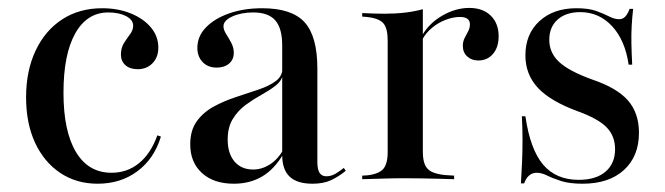

<svg xmlns="http://www.w3.org/2000/svg" viewBox="-20 -448 1662 480"><path d="M224.2 11.3Q171 11.3 130.6 -15.7Q90.3 -42.7 67.7 -91.1Q45.2 -139.5 45.2 -204.8Q45.2 -271 69 -321.4Q92.7 -371.8 135.5 -399.6Q178.2 -427.4 235.5 -427.4Q275 -427.4 306.9 -414.5Q338.7 -401.6 357.3 -379.4Q375.8 -357.3 375.8 -329Q375.8 -304.8 361.3 -289.9Q346.8 -275 324.2 -275Q304.8 -275 293.5 -285.1Q282.3 -295.2 282.3 -311.3Q282.3 -328.2 289.9 -340.3Q297.6 -352.4 305.2 -362.5Q312.9 -372.6 312.9 -383.9Q312.9 -398.4 295.2 -407.7Q277.4 -416.9 250.8 -416.9Q197.6 -416.9 168.1 -364.5Q138.7 -312.1 138.7 -216.1Q138.7 -120.2 169.8 -68.1Q200.8 -16.1 258.9 -16.1Q298.4 -16.1 327.8 -40.3Q357.3 -64.5 373.4 -109.7L382.3 -106.5Q365.3 -50.8 323.4 -19.8Q281.5 11.3 224.2 11.3Z M685.5 -207.3V-334.7Q685.5 -377.4 668.1 -397.2Q650.8 -416.9 612.9 -416.9Q583.1 -416.9 560.9 -406.9Q538.7 -396.8 538.7 -382.3Q538.7 -373.4 545.2 -363.3Q551.6 -353.2 558.1 -341.1Q564.5 -329 564.5 -316.1Q564.5 -299.2 552.8 -289.1Q541.1 -279 521.8 -279Q500 -279 486.7 -292.7Q473.4 -306.5 473.4 -328.2Q473.4 -357.3 494.8 -379.4Q516.1 -401.6 552.8 -414.5Q589.5 -427.4 635.5 -427.4Q709.7 -427.4 741.5 -392.3Q773.4 -357.3 773.4 -276.6V-207.3ZM564.5 11.3Q514.5 11.3 485.1 -15.3Q455.6 -41.9 455.6 -87.1Q455.6 -122.6 472.2 -145.2Q488.7 -167.7 514.9 -181.9Q541.1 -196 570.6 -205.6Q600 -215.3 626.6 -224.2Q653.2 -233.1 669.8 -245.6Q686.3 -258.1 686.3 -278.2L687.1 -261.3Q683.9 -245.2 668.5 -233.5Q653.2 -221.8 633.5 -210.9Q613.7 -200 594.4 -185.9Q575 -171.8 562.1 -150.8Q549.2 -129.8 549.2 -99.2Q549.2 -64.5 566.1 -44.4Q583.1 -24.2 612.9 -24.2Q634.7 -24.2 654.4 -36.7Q674.2 -49.2 688.7 -74.2V-63.7Q666.1 -25 635.5 -6.9Q604.8 11.3 564.5 11.3ZM773.4 -43.5Q773.4 -24.2 779 -15.7Q784.7 -7.3 796 -7.3Q808.1 -7.3 819.4 -14.1Q830.6 -21 839.5 -28.2L844.4 -21Q826.6 -6.5 807.7 2.4Q788.7 11.3 761.3 11.3Q722.6 11.3 704 -6.5Q685.5 -24.2 685.5 -60.5V-207.3H773.4Z M993.5 -2.4Q965.3 -2.4 940.3 -1.6Q915.3 -0.8 885.5 0V-8.9L898.4 -9.7Q926.6 -12.9 937.9 -25.4Q949.2 -37.9 949.2 -68.5V-207.3H1037.1V-68.5Q1037.1 -48.4 1042.3 -36.3Q1047.6 -24.2 1059.3 -18.5Q1071 -12.9 1091.1 -10.5L1115.3 -8.9V0Q1092.7 -0.8 1073 -1.2Q1053.2 -1.6 1033.9 -2Q1014.5 -2.4 993.5 -2.4ZM949.2 -207.3V-346.8Q949.2 -377.4 938.3 -389.9Q927.4 -402.4 896.8 -405.6L885.5 -406.5V-415.3Q904 -414.5 916.5 -414.1Q929 -413.7 941.1 -413.7Q968.5 -413.7 992.7 -416.5Q1016.9 -419.4 1037.1 -425V-415.3V-207.3ZM1175.8 -296.8Q1158.9 -296.8 1148 -306.9Q1137.1 -316.9 1137.1 -333.1Q1137.1 -344.4 1141.5 -352.8Q1146 -361.3 1150.4 -369.8Q1154.8 -378.2 1154.8 -387.1Q1154.8 -405.6 1129.8 -405.6Q1112.9 -405.6 1094 -398.4Q1075 -391.1 1059.7 -378.2Q1044.4 -365.3 1036.3 -350L1035.5 -359.7Q1053.2 -390.3 1086.3 -409.3Q1119.4 -428.2 1153.2 -428.2Q1187.1 -428.2 1206.9 -408.9Q1226.6 -389.5 1226.6 -357.3Q1226.6 -329.8 1212.5 -313.3Q1198.4 -296.8 1175.8 -296.8Z M1436.3 11.3Q1403.2 11.3 1382.3 4.4Q1361.3 -2.4 1347.6 -9.3Q1333.9 -16.1 1321.8 -16.1Q1300 -16.1 1290.3 10.5H1282.3Q1283.9 -15.3 1285.1 -42.3Q1286.3 -69.4 1286.3 -98Q1286.3 -126.6 1284.7 -157.3H1293.5Q1305.6 -74.2 1337.9 -36.3Q1370.2 1.6 1426.6 1.6Q1470.2 1.6 1494 -19Q1517.7 -39.5 1517.7 -75Q1517.7 -108.1 1496.4 -129.8Q1475 -151.6 1423.4 -170.2Q1355.6 -195.2 1324.6 -228.6Q1293.5 -262.1 1293.5 -309.7Q1293.5 -362.9 1328.6 -395.2Q1363.7 -427.4 1421 -427.4Q1451.6 -427.4 1470.6 -420.6Q1489.5 -413.7 1502.8 -406.9Q1516.1 -400 1528.2 -400Q1537.1 -400 1543.1 -406.5Q1549.2 -412.9 1554 -425.8H1562.9Q1560.5 -405.6 1559.3 -384.7Q1558.1 -363.7 1558.5 -339.9Q1558.9 -316.1 1560.5 -286.3H1551.6Q1542.7 -347.6 1510.1 -382.7Q1477.4 -417.7 1430.6 -417.7Q1395.2 -417.7 1374.2 -399.2Q1353.2 -380.6 1353.2 -348.4Q1353.2 -316.1 1377.8 -293.1Q1402.4 -270.2 1460.5 -249.2Q1522.6 -228.2 1550 -196.8Q1577.4 -165.3 1577.4 -116.1Q1577.4 -57.3 1539.9 -23Q1502.4 11.3 1436.3 11.3Z"/></svg>

Font: Playfair 144pt SemiCondensed Medium
Style: Regular
Weight: 500
Width: 4
Designer: Claus Eggers Sørensen
Foundry: Claus Eggers Sørensen
Version: Version 2.203